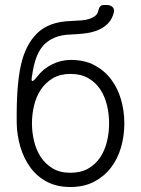

<svg xmlns="http://www.w3.org/2000/svg" viewBox="-20 -738 565 769"><path d="M262 11Q207 11 167 -10.5Q127 -32 101 -68Q75 -104 61.5 -150Q48 -196 47 -244Q46 -318 50 -375Q54 -432 63 -474Q81 -558 129 -605Q177 -652 267 -654Q290 -655 307.5 -656.5Q325 -658 337 -662Q352 -667 362 -675Q372 -683 375 -700Q380 -718 395 -718H408Q422 -718 430.5 -710Q439 -702 436 -688Q429 -660 411 -642.5Q393 -625 369 -616Q345 -607 318.5 -604Q292 -601 267 -600Q226 -599 198 -587Q170 -575 152 -554Q134 -533 124 -503.5Q114 -474 109 -438Q104 -415 109 -413.5Q114 -412 128 -430Q152 -462 188 -480Q224 -498 264 -498Q319 -498 359 -476.5Q399 -455 425.5 -419.5Q452 -384 465 -338.5Q478 -293 478 -244Q478 -193 464.5 -147Q451 -101 424 -66Q397 -31 356.5 -10Q316 11 262 11ZM262 -46Q304 -46 333.5 -63Q363 -80 381.5 -108Q400 -136 408.5 -171.5Q417 -207 417 -244Q417 -281 408.5 -316.5Q400 -352 381.5 -380Q363 -408 333.5 -425Q304 -442 262 -442Q221 -442 191.5 -424.5Q162 -407 143.5 -379Q125 -351 116.5 -315.5Q108 -280 108 -244Q108 -208 116.5 -172.5Q125 -137 143.5 -109Q162 -81 191 -63.5Q220 -46 262 -46Z"/></svg>

Font: Higure Gothic
Style: Regular
Weight: 400
Designer: Yoshimichi Ohira
Foundry: Positype
Version: Version 1.000